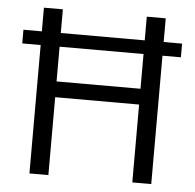

<svg xmlns="http://www.w3.org/2000/svg" viewBox="-48 -678 738 727"><g transform="rotate(5 321.0 -315.0)"><path d="M623 -540V-488H553V0H481V-296H162V0H90V-488H20V-540H90V-630H162V-540H481V-630H553V-540ZM481 -356V-488H162V-356Z"/></g></svg>

Font: Mukta Light
Style: Regular
Weight: 300
Designer: Girish Dalvi and Yashodeep Gholap
Foundry: Ek Type
Version: Version 2.538;PS 1.002;hotconv 16.6.51;makeotf.lib2.5.65220;